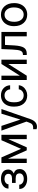

<svg xmlns="http://www.w3.org/2000/svg" viewBox="1587 -2165 791 4005"><g transform="rotate(-90 1982.5 -162.5)"><path d="M358.9 -383.8C358.9 -334.6 328.1 -309.2 266.6 -307.6H168.5V-231.4H258.8C296.2 -231.4 323.8 -225 341.6 -212.2C359.3 -199.3 368.2 -178.1 368.2 -148.4C368.2 -123 357.6 -102.4 336.4 -86.4C315.3 -70.5 287.4 -62.5 252.9 -62.5C218.8 -62.5 190.2 -71.7 167.2 -90.1C144.3 -108.5 132.8 -130.5 132.8 -156.2H43C43 -105.5 62.7 -65.2 102.3 -35.4C141.8 -5.6 192.1 9.3 252.9 9.3C315.4 9.3 365.4 -4.9 402.8 -33.2C440.3 -61.5 459 -99.9 459 -148.4C459 -209.6 428.2 -250.7 366.7 -271.5C393.1 -283.2 413.4 -299 427.7 -318.8C442.1 -338.7 449.2 -360.5 449.2 -384.3C449.2 -433.4 432 -471.3 397.5 -497.8C363 -524.3 314.8 -537.6 252.9 -537.6C195.3 -537.6 147.3 -522.9 108.9 -493.7C70.5 -464.4 51.3 -426.8 51.3 -380.9H141.1C141.1 -403.3 151.8 -422.9 173.1 -439.5C194.4 -456.1 221 -464.4 252.9 -464.4C285.8 -464.4 311.7 -457.1 330.6 -442.6C349.4 -428.1 358.9 -408.5 358.9 -383.8Z M880.4 -119.6 701.7 -528.3H584.5V0H674.8V-392.6L849.1 0H911.6L1082.5 -384.3V0H1172.9V-528.3H1060.1Z M1490.7 -132.3 1358.9 -528.3H1260.3L1448.7 -5.9L1428.7 47.9C1417.6 80.7 1403.6 103.4 1386.5 115.7C1369.4 128.1 1345.5 134.3 1314.9 134.3L1290.5 132.3V205.6L1324.2 211.9L1341.3 213.4C1412.9 213.4 1465.2 169.4 1498 81.5L1710.4 -528.3H1613.8Z M1996.6 -64C1950 -64 1914.2 -80.4 1889.2 -113.3C1864.1 -146.2 1851.6 -193 1851.6 -253.9V-271C1851.6 -333.5 1864.2 -381.3 1889.4 -414.3C1914.6 -447.3 1950.2 -463.9 1996.1 -463.9C2030.3 -463.9 2059 -452.9 2082.3 -430.9C2105.6 -408.9 2118.5 -380.9 2121.1 -346.7H2206.5C2203.9 -403.3 2183 -449.4 2143.8 -484.9C2104.6 -520.3 2055.3 -538.1 1996.1 -538.1C1947.9 -538.1 1906.2 -527 1870.8 -504.9C1835.5 -482.7 1808.4 -451.7 1789.6 -411.6C1770.7 -371.6 1761.2 -325.8 1761.2 -274.4V-259.3C1761.2 -175.9 1782.5 -110.3 1825 -62.3C1867.4 -14.2 1924.6 9.8 1996.6 9.8C2032.4 9.8 2066.3 1.6 2098.4 -14.6C2130.5 -30.9 2156.1 -52.7 2175.3 -80.1C2194.5 -107.4 2204.9 -136.2 2206.5 -166.5H2121.1C2118.5 -137.2 2105.1 -112.8 2081.1 -93.3C2057 -73.7 2028.8 -64 1996.6 -64Z M2649.9 -528.3 2406.2 -142.6V-528.3H2315.9V0H2406.2L2649.9 -385.3V0H2740.2V-528.3Z M3318.4 -528.3H2961.4L2951.7 -302.2C2948.1 -219.6 2939.9 -162.9 2927.2 -132.3C2914.6 -101.7 2893.6 -84.8 2864.3 -81.5L2838.4 -79.6V0H2874.5C2927.9 -1.6 2966.9 -22 2991.5 -61C3016 -100.1 3031.2 -165 3037.1 -255.9L3047.9 -453.6H3227.5V0H3318.4Z M3439.5 -269V-262.7C3439.5 -180.7 3461.7 -114.7 3506.1 -64.9C3550.5 -15.1 3608.6 9.8 3680.2 9.8C3727.7 9.8 3769.8 -1.6 3806.4 -24.4C3843 -47.2 3871.2 -79 3890.9 -119.9C3910.6 -160.7 3920.4 -206.9 3920.4 -258.3V-264.6C3920.4 -347.3 3898.2 -413.6 3853.8 -463.4C3809.3 -513.2 3751.1 -538.1 3679.2 -538.1C3632.6 -538.1 3591.2 -526.9 3554.9 -504.4C3518.6 -481.9 3490.3 -450 3470 -408.7C3449.6 -367.4 3439.5 -320.8 3439.5 -269ZM3530.3 -258.3C3530.3 -324.4 3543.9 -375.2 3571.3 -410.6C3598.6 -446.1 3634.6 -463.9 3679.2 -463.9C3724.8 -463.9 3761.3 -445.9 3788.8 -409.9C3816.3 -373.9 3830.1 -327 3830.1 -269C3830.1 -204.3 3816.6 -153.9 3789.6 -117.9C3762.5 -81.9 3726.1 -64 3680.2 -64C3634.6 -64 3598.2 -81.7 3571 -117.2C3543.9 -152.7 3530.3 -199.7 3530.3 -258.3Z"/></g></svg>

Font: Roboto1
Style: rg
Weight: 400
Designer: Google
Version: Version 2.137; 2017